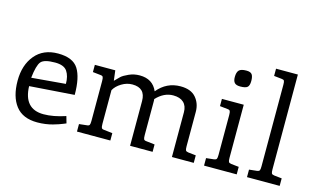

<svg xmlns="http://www.w3.org/2000/svg" viewBox="-92 -1052 2201 1334"><g transform="rotate(15 1008.0 -385.0)"><path d="M445 -242 123 -219Q128 -56 270 -56Q340 -56 427 -85L441 -36Q439 -35 423 -28.5Q407 -22 391 -16.5Q375 -11 352 -4.5Q329 2 300.5 6Q272 10 242 10Q137 10 86.5 -55.5Q36 -121 36 -235Q36 -348 95 -419Q154 -490 260 -490Q367 -490 406 -428.5Q445 -367 445 -242ZM122 -279 366 -300Q366 -356 343 -390Q320 -424 256 -424Q177 -424 154.5 -397Q132 -370 122 -279Z M683 -340V-98Q683 -76 687 -68.5Q691 -61 706 -60L766 -53V0H526V-54L581 -60Q596 -61 600 -68.5Q604 -76 604 -98V-384Q604 -406 600 -413.5Q596 -421 581 -422L526 -428V-480H673L682 -407Q704 -430 718.5 -443.5Q733 -457 769.5 -473.5Q806 -490 847 -490Q941 -490 975 -410Q1041 -490 1141 -490Q1216 -490 1252 -448Q1288 -406 1288 -346V-98Q1288 -76 1292 -69Q1296 -62 1311 -60L1366 -54V0H1209V-322Q1209 -367 1183 -391.5Q1157 -416 1108 -416Q1041 -416 986 -357Q986 -355 986.5 -351Q987 -347 987 -346V-98Q987 -76 991 -68.5Q995 -61 1010 -60L1070 -53V0H908V-322Q908 -416 814 -416Q774 -416 737 -393.5Q700 -371 683 -340Z M1597 -480V-98Q1597 -76 1601 -69Q1605 -62 1620 -60L1675 -54V0H1440V-54L1495 -60Q1510 -62 1514 -69Q1518 -76 1518 -98V-384Q1518 -406 1514 -413.5Q1510 -421 1495 -422L1440 -428V-480ZM1605 -653Q1605 -619 1591 -607.5Q1577 -596 1540 -596Q1511 -596 1499 -609Q1487 -622 1487 -650Q1487 -684 1501 -699Q1515 -714 1554 -714Q1584 -714 1594.5 -699.5Q1605 -685 1605 -653Z M1749 -780H1906V-98Q1906 -76 1910 -69Q1914 -62 1929 -60L1984 -54V0H1749V-54L1804 -60Q1819 -62 1823 -69Q1827 -76 1827 -98V-686Q1827 -707 1823 -714Q1819 -721 1804 -722L1749 -728Z"/></g></svg>

Font: Enriqueta
Style: Regular
Weight: 400
Designer: Viviana Monsalve, Gustavo Ibarra
Foundry: Viviana Monsalve, Gustavo Ibarra
Version: Version 1.002